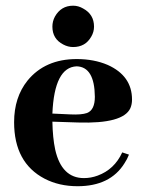

<svg xmlns="http://www.w3.org/2000/svg" viewBox="-20 -641 505 671"><path d="M248 -409.2Q310.5 -407.2 311.5 -302.7Q311.5 -256.8 284.2 -246.1Q264.6 -239.3 225.6 -241.2L163.1 -244.1Q169.9 -406.2 248 -409.2ZM430.7 -100.6 407.2 -108.4Q379.9 -48.8 321.3 -27.3Q297.9 -18.6 273.4 -18.6Q195.3 -18.6 172.9 -118.2Q164.1 -159.2 163.1 -215.8L252.9 -212.9Q410.2 -208 435.5 -262.7Q441.4 -276.4 441.4 -293Q441.4 -376 356.4 -414.1Q308.6 -434.6 248 -434.6Q137.7 -434.6 76.2 -359.4Q29.3 -300.8 29.3 -213.9Q29.3 -72.3 135.7 -16.6Q186.5 9.8 251 9.8Q365.2 9.8 415 -70.3Q424.8 -85 430.7 -100.6ZM308.6 -547.9Q308.6 -590.8 270.5 -611.3Q253.9 -621.1 235.4 -621.1Q193.4 -621.1 171.9 -583Q163.1 -566.4 163.1 -547.9Q163.1 -504.9 201.2 -485.4Q217.8 -476.6 235.4 -476.6Q278.3 -476.6 298.8 -512.7Q308.6 -529.3 308.6 -547.9Z"/></svg>

Font: Abhaya Libre ExtraBold
Style: Regular
Weight: 800
Designer: Pushpananda Ekanayake, Sol Matas, Pathum Egodawatta
Foundry: Mooniak
Version: Version 1.050 ; ttfautohint (v1.6)